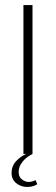

<svg xmlns="http://www.w3.org/2000/svg" viewBox="-20 -611 223 762"><path d="M73 0V-591H109V0ZM88 131Q63 131 44.5 116Q26 101 26 76Q26 47 45 27.5Q64 8 84 0H109Q83 13 68.5 32Q54 51 54 71Q54 91 67 101Q80 111 93 111Q103 111 110 108.5Q117 106 121 104L128 120Q122 124 112 127.5Q102 131 88 131Z"/></svg>

Font: Alumni Sans ExtraLight
Style: Regular
Weight: 250
Version: Version 1.018